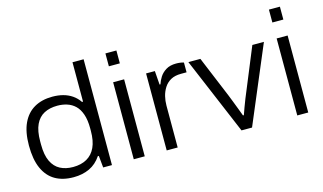

<svg xmlns="http://www.w3.org/2000/svg" viewBox="-86 -989 2134 1267"><g transform="rotate(-15 981.0 -355.5)"><path d="M282 12Q208 12 156.5 -18Q105 -48 77.5 -109.5Q50 -171 50 -266Q50 -358 78 -418Q106 -478 158 -508Q210 -538 282 -538Q322 -538 355.5 -529Q389 -520 416 -501.5Q443 -483 463 -454H470V-723H546V0H486L478 -81H471Q439 -33 391 -10.5Q343 12 282 12ZM296 -54Q351 -54 390 -76Q429 -98 449.5 -142Q470 -186 470 -255V-272Q470 -329 456.5 -368Q443 -407 419.5 -429.5Q396 -452 365 -462Q334 -472 299 -472Q246 -472 208 -452Q170 -432 149.5 -388.5Q129 -345 129 -274V-252Q129 -180 150 -136.5Q171 -93 208.5 -73.5Q246 -54 296 -54Z M695 -635V-723H770V-635ZM695 0V-526H770V0Z M920 0V-526H980L987 -432H993Q1000 -455 1015.5 -479.5Q1031 -504 1058.5 -521Q1086 -538 1128 -538Q1143 -538 1157 -536Q1171 -534 1180 -531V-464H1142Q1100 -464 1072 -448.5Q1044 -433 1027 -406.5Q1010 -380 1002.5 -349Q995 -318 995 -287V0Z M1431 0 1209 -526H1291L1408 -244Q1415 -227 1425.5 -199.5Q1436 -172 1447 -143.5Q1458 -115 1466 -93H1472Q1479 -113 1489 -140.5Q1499 -168 1510 -195.5Q1521 -223 1530 -244L1646 -526H1725L1503 0Z M1812 -635V-723H1887V-635ZM1812 0V-526H1887V0Z"/></g></svg>

Font: Archivo SemiExpanded Light
Style: Regular
Weight: 300
Width: 6
Designer: Hector Gatti
Foundry: Omnibus-Type
Version: Version 2.001